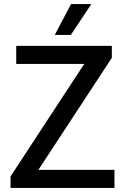

<svg xmlns="http://www.w3.org/2000/svg" viewBox="-20 -926 615 946"><path d="M32 -57 395 -611H60V-700H531V-641L169 -89H544V0H32ZM330 -906H430L329 -754H250Z"/></svg>

Font: Sarabun Medium
Style: Regular
Weight: 500
Designer: Suppakit Chalermlarp | Katatrad Co.,Ltd.
Foundry: Cadson Demak Co.,Ltd.
Version: Version 1.000; ttfautohint (v1.6)